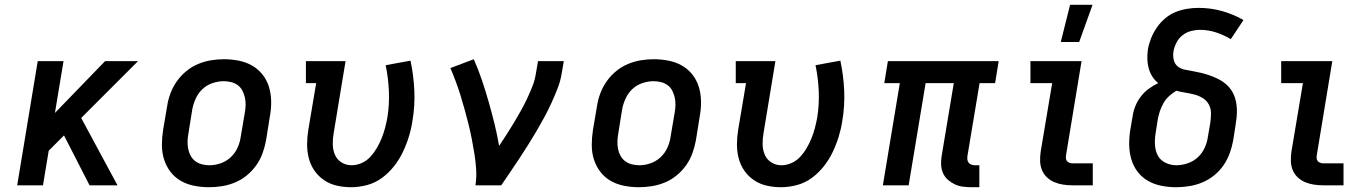

<svg xmlns="http://www.w3.org/2000/svg" viewBox="-20 -776 5740 804"><path d="M355 0 248 -209 184 -145 160 0H52L138 -520H246L210 -303L420 -520H558L320 -282L472 0Z M856 8Q824 8 793.5 2Q763 -4 737.5 -18.5Q712 -33 694 -56.5Q676 -80 667 -108.5Q658 -137 658 -168.5Q658 -200 663 -232L680 -332Q684 -359 694 -385.5Q704 -412 720.5 -435.5Q737 -459 760 -478Q783 -497 809.5 -508Q836 -519 863.5 -523.5Q891 -528 917 -528Q949 -528 979.5 -522Q1010 -516 1035.5 -501.5Q1061 -487 1079.5 -463.5Q1098 -440 1106.5 -411.5Q1115 -383 1115.5 -351.5Q1116 -320 1110 -288L1094 -188Q1089 -161 1079.5 -134.5Q1070 -108 1053.5 -84.5Q1037 -61 1014 -42Q991 -23 964.5 -12Q938 -1 910 3.5Q882 8 856 8ZM857 -84Q880 -84 903.5 -92Q927 -100 945.5 -117Q964 -134 974.5 -157Q985 -180 988 -203L1005 -303Q1008 -319 1008.5 -335.5Q1009 -352 1005.5 -367.5Q1002 -383 995 -396.5Q988 -410 976 -419Q964 -428 948.5 -432Q933 -436 917 -436Q894 -436 870 -428Q846 -420 828 -403Q810 -386 799.5 -363Q789 -340 785 -317L769 -217Q766 -201 765.5 -184.5Q765 -168 768 -152.5Q771 -137 778.5 -123.5Q786 -110 798 -101Q810 -92 825.5 -88Q841 -84 857 -84Z M1451 8Q1420 8 1391 1.5Q1362 -5 1338 -21Q1314 -37 1297.5 -60.5Q1281 -84 1273.5 -112Q1266 -140 1266 -170.5Q1266 -201 1271 -232L1304 -428H1261V-520H1427L1377 -217Q1373 -194 1373.5 -171Q1374 -148 1382.5 -128Q1391 -108 1410 -96Q1429 -84 1452 -84Q1474 -84 1495 -93.5Q1516 -103 1531.5 -120Q1547 -137 1558.5 -157Q1570 -177 1578.5 -198Q1587 -219 1592.5 -240.5Q1598 -262 1602 -283Q1611 -339 1608.5 -394.5Q1606 -450 1595 -503L1699 -522Q1712 -461 1715 -397Q1718 -333 1707 -269Q1702 -236 1692 -203.5Q1682 -171 1667 -139.5Q1652 -108 1630 -80Q1608 -52 1579.5 -31Q1551 -10 1517 -1Q1483 8 1451 8Z M1971 0Q1976 -33 1974 -65.5Q1972 -98 1967 -129.5Q1962 -161 1956 -192Q1950 -223 1942.5 -253.5Q1935 -284 1926.5 -314.5Q1918 -345 1909 -374.5Q1900 -404 1889 -433.5Q1878 -463 1866 -491L1964 -528Q1983 -485 1998 -440.5Q2013 -396 2026 -350.5Q2039 -305 2050.5 -258.5Q2062 -212 2070 -165Q2086 -189 2101.5 -213Q2117 -237 2132 -262Q2147 -287 2161 -312Q2175 -337 2187 -362.5Q2199 -388 2209.5 -414.5Q2220 -441 2224 -468L2233 -520H2341L2332 -468Q2327 -437 2315 -406Q2303 -375 2289 -344.5Q2275 -314 2259 -284.5Q2243 -255 2226 -226Q2209 -197 2191 -168.5Q2173 -140 2154.5 -112Q2136 -84 2117 -56Q2098 -28 2079 0Z M2656 8Q2624 8 2593.5 2Q2563 -4 2537.5 -18.5Q2512 -33 2494 -56.5Q2476 -80 2467 -108.5Q2458 -137 2458 -168.5Q2458 -200 2463 -232L2480 -332Q2484 -359 2494 -385.5Q2504 -412 2520.5 -435.5Q2537 -459 2560 -478Q2583 -497 2609.5 -508Q2636 -519 2663.5 -523.5Q2691 -528 2717 -528Q2749 -528 2779.5 -522Q2810 -516 2835.5 -501.5Q2861 -487 2879.5 -463.5Q2898 -440 2906.5 -411.5Q2915 -383 2915.5 -351.5Q2916 -320 2910 -288L2894 -188Q2889 -161 2879.5 -134.5Q2870 -108 2853.5 -84.5Q2837 -61 2814 -42Q2791 -23 2764.5 -12Q2738 -1 2710 3.5Q2682 8 2656 8ZM2657 -84Q2680 -84 2703.5 -92Q2727 -100 2745.5 -117Q2764 -134 2774.5 -157Q2785 -180 2788 -203L2805 -303Q2808 -319 2808.5 -335.5Q2809 -352 2805.5 -367.5Q2802 -383 2795 -396.5Q2788 -410 2776 -419Q2764 -428 2748.5 -432Q2733 -436 2717 -436Q2694 -436 2670 -428Q2646 -420 2628 -403Q2610 -386 2599.5 -363Q2589 -340 2585 -317L2569 -217Q2566 -201 2565.5 -184.5Q2565 -168 2568 -152.5Q2571 -137 2578.5 -123.5Q2586 -110 2598 -101Q2610 -92 2625.5 -88Q2641 -84 2657 -84Z M3251 8Q3220 8 3191 1.5Q3162 -5 3138 -21Q3114 -37 3097.5 -60.5Q3081 -84 3073.5 -112Q3066 -140 3066 -170.5Q3066 -201 3071 -232L3104 -428H3061V-520H3227L3177 -217Q3173 -194 3173.5 -171Q3174 -148 3182.5 -128Q3191 -108 3210 -96Q3229 -84 3252 -84Q3274 -84 3295 -93.5Q3316 -103 3331.5 -120Q3347 -137 3358.5 -157Q3370 -177 3378.5 -198Q3387 -219 3392.5 -240.5Q3398 -262 3402 -283Q3411 -339 3408.5 -394.5Q3406 -450 3395 -503L3499 -522Q3512 -461 3515 -397Q3518 -333 3507 -269Q3502 -236 3492 -203.5Q3482 -171 3467 -139.5Q3452 -108 3430 -80Q3408 -52 3379.5 -31Q3351 -10 3317 -1Q3283 8 3251 8Z M4047 8Q4029 8 4011 5.5Q3993 3 3977.5 -4.5Q3962 -12 3949 -23.5Q3936 -35 3929 -51Q3922 -67 3921 -85Q3920 -103 3923 -122L3974 -428H3856L3785 0H3677L3748 -428H3683L3698 -520H4162L4147 -428H4082L4031 -122Q4030 -114 4031 -107Q4032 -100 4036.5 -94.5Q4041 -89 4048 -86.5Q4055 -84 4063 -84H4081V8Z M4471 0Q4451 0 4431.5 -3Q4412 -6 4394.5 -13.5Q4377 -21 4363.5 -34Q4350 -47 4343 -64.5Q4336 -82 4335.5 -101.5Q4335 -121 4338 -142L4386 -428H4295V-520H4509L4444 -126Q4443 -120 4443.5 -113Q4444 -106 4448 -101.5Q4452 -97 4458 -94.5Q4464 -92 4471 -92H4556V0ZM4422 -600 4461 -756H4555L4499 -600Z M4905 8Q4874 8 4843.5 2Q4813 -4 4787.5 -18.5Q4762 -33 4744 -56.5Q4726 -80 4717.5 -109Q4709 -138 4708.5 -169Q4708 -200 4713 -232L4723 -290Q4726 -311 4734.5 -332Q4743 -353 4757 -371.5Q4771 -390 4790 -404Q4809 -418 4830 -428Q4815 -440 4805 -456Q4795 -472 4790 -490.5Q4785 -509 4784.5 -529Q4784 -549 4787 -570Q4791 -593 4800.5 -616.5Q4810 -640 4824.5 -661Q4839 -682 4859 -699Q4879 -716 4902.5 -725.5Q4926 -735 4950.5 -739Q4975 -743 4999 -743Q5050 -743 5098 -729.5Q5146 -716 5187 -692L5134 -612Q5106 -629 5073 -640Q5040 -651 5005 -651Q4986 -651 4967 -646Q4948 -641 4932 -628.5Q4916 -616 4906.5 -597.5Q4897 -579 4894 -561Q4891 -543 4895 -525.5Q4899 -508 4911.5 -498Q4924 -488 4941 -484.5Q4958 -481 4975 -478Q4992 -475 5009 -471Q5026 -467 5042 -461.5Q5058 -456 5073.5 -449Q5089 -442 5102.5 -432.5Q5116 -423 5127 -410.5Q5138 -398 5145 -383Q5152 -368 5155.5 -351.5Q5159 -335 5159.5 -317.5Q5160 -300 5158 -282Q5156 -264 5153 -246L5144 -188Q5139 -161 5129.5 -134.5Q5120 -108 5103.5 -84Q5087 -60 5064 -41.5Q5041 -23 5014.5 -12Q4988 -1 4960 3.5Q4932 8 4905 8ZM4906 -84Q4929 -84 4953 -92Q4977 -100 4995.5 -117Q5014 -134 5024.5 -157Q5035 -180 5038 -203L5048 -261Q5051 -281 5051 -301.5Q5051 -322 5042 -338.5Q5033 -355 5017 -365Q5001 -375 4982 -380Q4963 -385 4944 -388Q4925 -391 4906 -396Q4890 -387 4875.5 -373.5Q4861 -360 4852 -344Q4843 -328 4837 -310.5Q4831 -293 4828 -275L4819 -217Q4815 -193 4816.5 -168.5Q4818 -144 4828.5 -124.5Q4839 -105 4860.5 -94.5Q4882 -84 4906 -84Z M5521 0Q5501 0 5481.5 -3Q5462 -6 5444.5 -13.5Q5427 -21 5413.5 -34Q5400 -47 5393 -64.5Q5386 -82 5385.5 -101.5Q5385 -121 5388 -142L5436 -428H5345V-520H5559L5494 -126Q5493 -120 5493.5 -113Q5494 -106 5498 -101.5Q5502 -97 5508 -94.5Q5514 -92 5521 -92H5606V0Z"/></svg>

Font: Iosevka Etoile Semibold
Style: Italic
Weight: 600
Italic angle: -9°
Designer: Belleve Invis
Foundry: Belleve Invis
Version: Version 22.1.2; ttfautohint (v1.8.4)